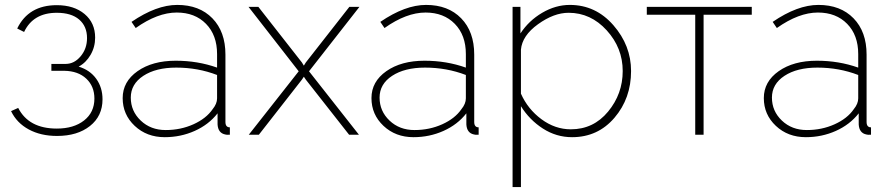

<svg xmlns="http://www.w3.org/2000/svg" viewBox="-20 -548 3620 781"><path d="M212 5Q146 5 97 -21.5Q48 -48 25 -96L54 -109Q97 -25 211 -25Q280 -25 322 -58Q364 -91 364 -147Q364 -197 331 -228Q298 -259 242 -260H189V-288H247Q282 -288 308 -319Q334 -350 334 -393Q334 -441 302 -468.5Q270 -496 211 -496Q115 -496 78 -418L50 -432Q96 -527 211 -527Q281 -527 324 -491Q367 -455 367 -395Q367 -357 348.5 -325Q330 -293 300 -277Q346 -263 371.5 -227.5Q397 -192 397 -144Q397 -76 346 -35.5Q295 5 212 5Z M695 -301Q784 -301 863 -273V-328Q863 -405 818 -451Q773 -497 699 -497Q621 -497 532 -434L515 -459Q616 -528 701 -528Q791 -528 844 -473.5Q897 -419 897 -326V-52Q897 -30 915 -30V0Q901 1 896 -1Q867 -7 865 -42V-87Q829 -41 772 -15.5Q715 10 650 10Q577 10 528 -36Q479 -82 479 -149Q479 -216 539.5 -258.5Q600 -301 695 -301ZM845 -104Q863 -126 863 -148V-243Q785 -273 697 -273Q614 -273 563 -239.5Q512 -206 512 -151Q512 -96 552.5 -57.5Q593 -19 654 -19Q715 -19 767 -42.5Q819 -66 845 -104Z M1031 -520 1208 -294 1216 -281 1224 -294 1401 -520H1442L1237 -258L1440 0H1400L1224 -224L1216 -236L1208 -224L1033 0H992L1195 -258L991 -520Z M1707 -301Q1796 -301 1875 -273V-328Q1875 -405 1830 -451Q1785 -497 1711 -497Q1633 -497 1544 -434L1527 -459Q1628 -528 1713 -528Q1803 -528 1856 -473.5Q1909 -419 1909 -326V-52Q1909 -30 1927 -30V0Q1913 1 1908 -1Q1879 -7 1877 -42V-87Q1841 -41 1784 -15.5Q1727 10 1662 10Q1589 10 1540 -36Q1491 -82 1491 -149Q1491 -216 1551.5 -258.5Q1612 -301 1707 -301ZM1857 -104Q1875 -126 1875 -148V-243Q1797 -273 1709 -273Q1626 -273 1575 -239.5Q1524 -206 1524 -151Q1524 -96 1564.5 -57.5Q1605 -19 1666 -19Q1727 -19 1779 -42.5Q1831 -66 1857 -104Z M2099 -116V213H2065V-520H2097V-412Q2131 -464 2185.5 -496Q2240 -528 2298 -528Q2403 -528 2475 -445.5Q2547 -363 2547 -259Q2547 -148 2479.5 -69Q2412 10 2307 10Q2243 10 2188.5 -25Q2134 -60 2099 -116ZM2513 -259Q2513 -353 2448 -424.5Q2383 -496 2293 -496Q2233 -496 2168.5 -449.5Q2104 -403 2099 -346V-167Q2127 -104 2182.5 -63Q2238 -22 2302 -22Q2394 -22 2453.5 -94Q2513 -166 2513 -259Z M2808 0V-488H2611V-520H3038V-488H2842V0Z M3303 -301Q3392 -301 3471 -273V-328Q3471 -405 3426 -451Q3381 -497 3307 -497Q3229 -497 3140 -434L3123 -459Q3224 -528 3309 -528Q3399 -528 3452 -473.5Q3505 -419 3505 -326V-52Q3505 -30 3523 -30V0Q3509 1 3504 -1Q3475 -7 3473 -42V-87Q3437 -41 3380 -15.5Q3323 10 3258 10Q3185 10 3136 -36Q3087 -82 3087 -149Q3087 -216 3147.5 -258.5Q3208 -301 3303 -301ZM3453 -104Q3471 -126 3471 -148V-243Q3393 -273 3305 -273Q3222 -273 3171 -239.5Q3120 -206 3120 -151Q3120 -96 3160.5 -57.5Q3201 -19 3262 -19Q3323 -19 3375 -42.5Q3427 -66 3453 -104Z"/></svg>

Font: Raleway-v4020 ExtraLight
Style: Regular
Weight: 275
Designer: Matt McInerney, Pablo Impallari, Rodrigo Fuenzalida
Foundry: Matt McInerney, Pablo Impallari, Rodrigo Fuenzalida
Version: Version 4.020;PS 004.020;hotconv 1.0.88;makeotf.lib2.5.64775